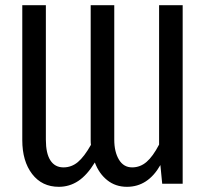

<svg xmlns="http://www.w3.org/2000/svg" viewBox="-20 -709 801 741"><path d="M685 -689V0H606L599 -72Q551 12 470 12Q426 12 394 -13.5Q362 -39 346 -82Q316 -33 282 -10.5Q248 12 207 12Q142 12 104 -37.5Q66 -87 66 -168V-689H157V-170Q157 -117 174.5 -90Q192 -63 225 -63Q256 -63 280.5 -83.5Q305 -104 331 -150Q330 -156 330 -168V-689H421V-170Q421 -123 439 -93Q457 -63 490 -63Q521 -63 545.5 -84Q570 -105 594 -151V-689Z"/></svg>

Font: Fira Sans Extra Condensed
Style: Regular
Weight: 400
Width: 1
Designer: Carrois Corporate & Edenspiekermann AG
Foundry: Carrois Corporate GbR & Edenspiekermann AG
Version: Version 4.203